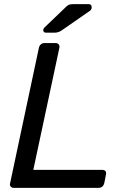

<svg xmlns="http://www.w3.org/2000/svg" viewBox="-20 -908 596 928"><path d="M47 0Q37 0 31.5 -6.5Q26 -13 29 -23L168 -677Q170 -687 177.5 -693.5Q185 -700 195 -700H248Q258 -700 263.5 -693.5Q269 -687 267 -677L141 -87H473Q497 -87 492 -63L484 -23Q478 0 456 0ZM203 -750Q189 -750 189 -763Q190 -771 197 -777L293 -869Q303 -880 311 -884Q319 -888 334 -888H408Q424 -888 423 -872Q423 -862 415 -856L278 -761Q262 -750 243 -750Z"/></svg>

Font: Lubike
Style: Italic
Weight: 400
Italic angle: -12°
Foundry: Honoka55
Version: Version 1.000;July 22, 2022;FontCreator 14.0.0.2862 64-bit